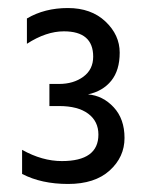

<svg xmlns="http://www.w3.org/2000/svg" viewBox="-20 -846 365 478"><path d="M35 -413V-473Q85 -445 134 -445Q225 -445 225 -511Q225 -544 199.5 -563Q174 -582 127 -582H103V-637H127Q163 -637 187.5 -655Q212 -673 212 -705Q212 -768 139 -768Q95 -768 47 -737V-800Q91 -826 149 -826Q207 -826 242.5 -792.5Q278 -759 278 -715Q278 -671 257 -645Q236 -619 199 -611Q236 -608 263 -579Q290 -550 290 -502.5Q290 -455 253 -421.5Q216 -388 149.5 -388Q83 -388 35 -413Z"/></svg>

Font: Hind Mysuru
Style: Regular
Weight: 400
Designer: Manushi Parikh, Hitesh Malaviya
Foundry: Indian Type Foundry
Version: Version 0.703;PS 1.0;hotconv 1.0.86;makeotf.lib2.5.63406